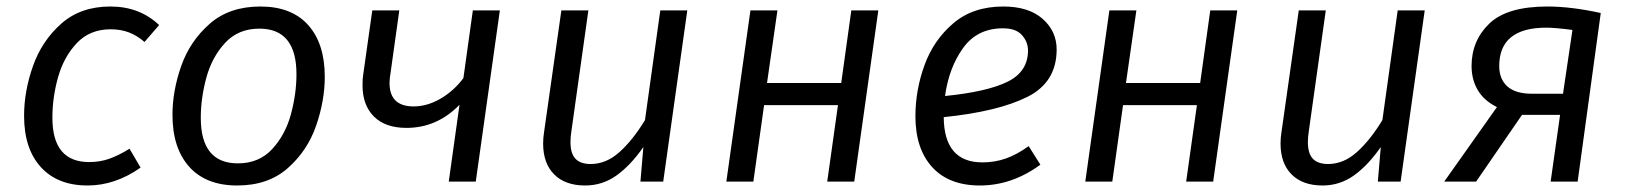

<svg xmlns="http://www.w3.org/2000/svg" viewBox="-20 -558 5001 590"><path d="M469 -481 424 -429Q401 -449 376 -458.5Q351 -468 320 -468Q256 -468 216 -425.5Q176 -383 158.5 -321Q141 -259 141 -196Q141 -60 254 -60Q287 -60 315.5 -70Q344 -80 378 -101L412 -43Q334 12 249 12Q157 12 105.5 -44.5Q54 -101 54 -202Q54 -278 81.5 -355.5Q109 -433 168.5 -485.5Q228 -538 319 -538Q409 -538 469 -481Z M510 -205Q510 -279 537 -355.5Q564 -432 624.5 -485Q685 -538 780 -538Q876 -538 927 -481Q978 -424 978 -322Q978 -249 951.5 -172Q925 -95 864.5 -41.5Q804 12 709 12Q613 12 561.5 -45.5Q510 -103 510 -205ZM891 -330Q891 -470 777 -470Q712 -470 671.5 -426Q631 -382 614 -319Q597 -256 597 -196Q597 -56 711 -56Q776 -56 816.5 -100Q857 -144 874 -207Q891 -270 891 -330Z M1442 0H1359L1392 -236Q1323 -165 1229 -165Q1164 -165 1129 -200Q1094 -235 1094 -296Q1094 -317 1096 -328L1124 -526H1207L1180 -333Q1177 -317 1177 -303Q1177 -231 1251 -231Q1293 -231 1334 -255Q1375 -279 1404 -318L1433 -526H1516Z M1649 -117Q1649 -135 1652 -153L1705 -526H1788L1736 -156Q1733 -137 1733 -122Q1733 -86 1748.5 -70Q1764 -54 1795 -54Q1843 -54 1884 -91Q1925 -128 1962 -189L2009 -526H2092L2018 0H1948L1957 -106Q1917 -49 1874 -18.5Q1831 12 1778 12Q1717 12 1683 -22Q1649 -56 1649 -117Z M2555 -235H2328L2295 0H2212L2286 -526H2369L2337 -303H2565L2596 -526H2679L2605 0H2522Z M2880 -198Q2881 -59 2999 -59Q3037 -59 3071 -71Q3105 -83 3141 -109L3177 -52Q3090 12 2991 12Q2896 12 2844.5 -44.5Q2793 -101 2793 -201Q2793 -281 2821 -358Q2849 -435 2909.5 -486.5Q2970 -538 3063 -538Q3141 -538 3184 -500Q3227 -462 3227 -406Q3227 -305 3136.5 -260Q3046 -215 2880 -198ZM3139 -403Q3139 -429 3120.5 -450Q3102 -471 3062 -471Q2983 -471 2939.5 -410.5Q2896 -350 2884 -263Q3014 -276 3076.5 -307Q3139 -338 3139 -403Z M3658 -235H3431L3398 0H3315L3389 -526H3472L3440 -303H3668L3699 -526H3782L3708 0H3625Z M3915 -117Q3915 -135 3918 -153L3971 -526H4054L4002 -156Q3999 -137 3999 -122Q3999 -86 4014.5 -70Q4030 -54 4061 -54Q4109 -54 4150 -91Q4191 -128 4228 -189L4275 -526H4358L4284 0H4214L4223 -106Q4183 -49 4140 -18.5Q4097 12 4044 12Q3983 12 3949 -22Q3915 -56 3915 -117Z M4899 -518 4828 0H4745L4774 -205H4657L4516 0H4418L4580 -229Q4541 -248 4521.5 -280.5Q4502 -313 4502 -355Q4502 -433 4556.5 -485.5Q4611 -538 4735 -538Q4808 -538 4899 -518ZM4587 -355Q4587 -315 4612 -292.5Q4637 -270 4687 -270H4783L4812 -466Q4758 -473 4732 -473Q4587 -473 4587 -355Z"/></svg>

Font: Fira Sans Book
Style: Italic
Weight: 350
Italic angle: -8°
Designer: bBox Type GmbH & Carrois Corporate GbR & Edenspiekermann AG
Foundry: bBox Type GmbH & Carrois Corporate GbR & Edenspiekermann AG
Version: Version 4.301